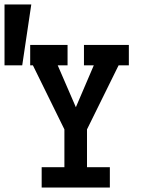

<svg xmlns="http://www.w3.org/2000/svg" viewBox="-111 -838 677 858"><path d="M464.8 -545.9H418.9L277.8 -259.8V-90.8H379.9V0H75.2V-90.8H176.8V-259.8L36.1 -545.9H23.9V-637.2H190.9V-545.9H147L228 -358.9L308.1 -545.9H264.2V-637.2H464.8ZM28.8 -817.9 -11.7 -545.9H-90.8V-817.9Z"/></svg>

Font: Anonymous Pro
Style: Bold
Weight: 700
Monospace: yes
Designer: Mark Simonson
Version: Version 1.003